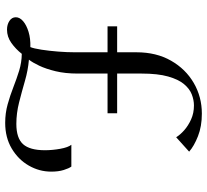

<svg xmlns="http://www.w3.org/2000/svg" viewBox="-49 -742 798 740"><g transform="rotate(90 350.0 -372.0)"><path d="M453.5 7Q416 7 382 -2.5Q348 -12 316 -24.5Q284 -37 252.5 -46.8Q221 -56.5 187.5 -57Q169 -33.5 145.5 -16.8Q122 0 94 0Q75 0 60.8 -9.2Q46.5 -18.5 46.5 -34Q46.5 -49 61.5 -62Q76.5 -75 102.5 -83Q128.5 -91 161.5 -90Q167 -103.5 171.5 -132.8Q176 -162 178.8 -197Q181.5 -232 181.5 -262V-387.5H81.5V-424.5H181.5V-499Q181.5 -575.5 213.8 -632Q246 -688.5 299.8 -719.8Q353.5 -751 418 -751Q467 -751 505 -736Q543 -721 564.5 -702L509 -652Q499.5 -667.5 482 -683Q464.5 -698.5 440.2 -709.5Q416 -720.5 386.5 -720.5Q365.5 -720.5 344 -712.2Q322.5 -704 304.2 -682.2Q286 -660.5 274.8 -620.8Q263.5 -581 263.5 -518V-424.5H416.5V-387.5H263.5V-272Q263.5 -224.5 254.5 -187.2Q245.5 -150 233.2 -124.2Q221 -98.5 210 -84.5Q251 -81 292.2 -69Q333.5 -57 375 -46.5Q416.5 -36 457.5 -36Q512.5 -36 535.8 -62Q559 -88 559 -146Q559 -175 553.5 -205.2Q548 -235.5 538 -248H622Q629 -238.5 635.2 -218.5Q641.5 -198.5 641.5 -170.5Q641.5 -124.5 618.2 -84Q595 -43.5 552.5 -18.2Q510 7 453.5 7Z"/></g></svg>

Font: Merriweather 120pt Light
Style: Regular
Weight: 300
Version: Version 2.100